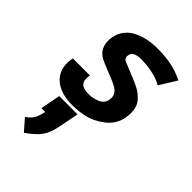

<svg xmlns="http://www.w3.org/2000/svg" viewBox="-230 -598 979 979"><g transform="rotate(45 259.0 -109.0)"><path d="M127.4 23.9H259.3L238.8 128.9Q228 184.6 206.8 215.6Q185.5 246.6 132.3 283.7L79.1 222.7Q103 206.1 114.5 188.2Q126 170.4 133.8 131.8H106.4ZM151.9 -268.1Q104 -294.4 104 -352.5Q104 -366.2 106.9 -381.3Q113.3 -414.1 133.5 -438.5Q153.8 -462.9 182.6 -476.3Q211.4 -489.7 242.9 -496.1Q274.4 -502.4 308.6 -502.4Q363.8 -502.4 408.4 -493.9Q453.1 -485.4 501 -462.4Q491.7 -446.8 472.2 -415.8Q452.6 -384.8 443.4 -369.6Q416 -387.2 373.5 -396Q331.1 -404.8 291 -404.8Q235.8 -404.8 229.5 -375Q228 -368.2 228 -363.8Q228 -350.6 239.7 -342.3Q256.8 -334.5 283.4 -324Q310.1 -313.5 326.9 -306.6Q343.8 -299.8 365 -289.6Q386.2 -279.3 399.2 -269Q412.1 -258.8 424.3 -244.9Q436.5 -231 442.1 -213.1Q447.8 -195.3 447.8 -173.3Q447.8 -157.7 443.8 -135.7Q438.5 -107.4 422.4 -83.3Q406.2 -59.1 384 -43Q361.8 -26.9 339.6 -16.1Q317.4 -5.4 294.9 0Q250.5 9.8 208.5 9.8Q127 9.8 81.8 -25.9Q36.6 -61.5 36.6 -124Q36.6 -140.1 40.5 -161.1H164.1Q161.6 -149.9 161.6 -137.2Q161.6 -111.8 177.2 -100.3Q192.9 -88.9 226.6 -88.9Q239.3 -88.9 252.7 -91.3Q266.1 -93.8 281.2 -99.1Q296.4 -104.5 307.4 -115.5Q318.4 -126.5 320.8 -141.6Q322.8 -154.3 322.8 -159.2Q322.8 -183.6 298.8 -202.6Q282.7 -214.4 225.8 -236.6Q168.9 -258.8 151.9 -268.1Z"/></g></svg>

Font: Fantasque Sans Mono
Style: Bold Italic
Weight: 700
Italic angle: -11°
Monospace: yes
Designer: Jany Belluz
Version: Version 1.7.1